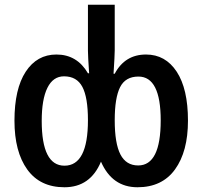

<svg xmlns="http://www.w3.org/2000/svg" viewBox="-20 -780 855 810"><path d="M41 -271Q41 -405 88.5 -477.5Q136 -550 218 -550Q305 -550 351 -471H356Q351 -544 351 -566V-760H464V-567Q464 -547 459 -469H464Q507 -550 596 -550Q678 -550 725.5 -477.5Q773 -405 773 -271Q773 -141 718.5 -65.5Q664 10 560 10Q453 10 406 -98Q361 10 252 10Q149 10 95 -65Q41 -140 41 -271ZM351 -273Q351 -369 327.5 -413.5Q304 -458 250 -458Q204 -458 180 -409.5Q156 -361 156 -270Q156 -81 252 -81Q351 -81 351 -273ZM658 -272Q658 -457 564 -457Q509 -457 486.5 -412Q464 -367 464 -273Q464 -175 488 -128.5Q512 -82 563 -82Q658 -82 658 -272Z"/></svg>

Font: Noto Sans Display Medium Narrow
Style: Regular
Weight: 500
Width: 4
Designer: Monotype Design team
Foundry: Monotype Imaging Inc.
Version: Version 1.000